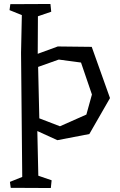

<svg xmlns="http://www.w3.org/2000/svg" viewBox="-20 -726 604 967"><path d="M443 -250 388 -411 276 -426 172 -389 178 -130 282 -90 415 -149ZM28 -675 32 -705 234 -706 238 -667 171 -644 170 -455 271 -492 442 -490 534 -232 430 -51 269 -20 168 -66 173 159 240 182 236 221 34 220 30 190 92 165 86 -460 90 -650Z"/></svg>

Font: Underdog
Style: Regular
Weight: 400
Designer: Sergey Steblina
Foundry: Sergey Steblina, Jovanny Lemonad
Version: Version 1.001; ttfautohint (v0.9)